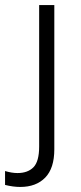

<svg xmlns="http://www.w3.org/2000/svg" viewBox="-72 -521 320 760"><path d="M-3 164Q38 164 60.5 141Q83 118 83 59V-501H143V70Q143 145 107 182Q71 219 8 219Q-20 219 -52 211V156Q-25 164 -3 164Z"/></svg>

Font: Muli Light
Style: Regular
Weight: 300
Designer: Vernon Adams
Foundry: Vernon Adams
Version: Version 2.100